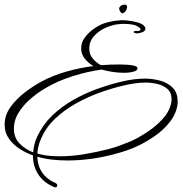

<svg xmlns="http://www.w3.org/2000/svg" viewBox="-28 -632 788 828"><path d="M210 176 206 175Q162 157 138 121.5Q114 86 114 38Q85 28 57 10Q29 -8 10.5 -34Q-8 -60 -8 -94Q-8 -136 18 -171.5Q44 -207 80.5 -234.5Q117 -262 150 -280Q201 -307 259 -323.5Q317 -340 375 -347Q354 -359 338 -378.5Q322 -398 322 -423Q322 -449 337.5 -470Q353 -491 375.5 -507Q398 -523 420 -531Q436 -536 452.5 -539.5Q469 -543 485 -544Q490 -545 493 -545Q496 -545 500 -545Q512 -545 530.5 -542.5Q549 -540 566.5 -535Q584 -530 593 -521Q599 -515 599 -509Q599 -498 585.5 -493Q572 -488 563 -488Q561 -488 555 -489Q549 -490 549 -494Q549 -499 556.5 -498.5Q564 -498 571 -499Q578 -500 578 -507Q578 -508 576 -510Q564 -522 546 -525.5Q528 -529 511 -529Q504 -529 498 -529Q492 -529 486 -528Q459 -526 429 -513Q399 -500 378 -477Q357 -454 357 -422Q357 -397 372 -379.5Q387 -362 407 -351Q448 -354 488 -354Q501 -354 519 -353Q537 -352 551 -348.5Q565 -345 565 -338Q565 -329 554 -325Q543 -321 530 -319.5Q517 -318 511 -318Q459 -318 411 -332Q351 -324 287 -304Q223 -284 170 -253Q140 -236 108 -209.5Q76 -183 54 -149Q32 -115 32 -77Q32 -38 56.5 -13Q81 12 115 25Q118 -13 133 -44Q157 -95 197 -133.5Q237 -172 287 -200.5Q337 -229 391 -248.5Q445 -268 496 -280Q521 -286 546.5 -289.5Q572 -293 597 -293Q629 -293 661.5 -284.5Q694 -276 716 -254.5Q738 -233 738 -195V-185Q733 -143 705.5 -107.5Q678 -72 640.5 -46Q603 -20 567 -3Q542 9 515 18Q488 27 460 34Q362 60 262 60Q230 60 197.5 56.5Q165 53 133 44Q135 110 188 145Q194 149 200.5 152Q207 155 213 158Q219 162 219 166Q219 176 210 176ZM229 42Q282 42 335.5 33Q389 24 440 11Q466 4 490.5 -5Q515 -14 539 -24Q571 -39 607.5 -63Q644 -87 673 -118.5Q702 -150 710 -187Q711 -191 711.5 -195Q712 -199 712 -203Q712 -233 694 -248.5Q676 -264 650 -270Q624 -276 600 -276Q575 -276 550 -272Q525 -268 500 -262Q453 -251 400.5 -232Q348 -213 299 -185.5Q250 -158 210.5 -121Q171 -84 150 -36Q143 -21 138.5 -4Q134 13 133 30Q156 37 180.5 39.5Q205 42 229 42ZM502 -575Q497 -573 491.5 -580.5Q486 -588 486 -595Q486 -601 491.5 -605.5Q497 -610 498 -610Q501 -611 504 -611.5Q507 -612 510 -612Q520 -612 520 -603Q520 -598 519 -596Q518 -590 514.5 -584.5Q511 -579 502 -575Z"/></svg>

Font: Sassy Frass
Style: Regular
Weight: 400
Designer: Robert E. Leuschke
Foundry: Robert E. Leuschke
Version: Version 1.010; ttfautohint (v1.8.3)